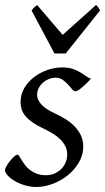

<svg xmlns="http://www.w3.org/2000/svg" viewBox="-22 -726 419 766"><path d="M340.8 -412.1Q331.1 -400.9 321.5 -391.8Q312 -382.8 303.7 -376Q295.4 -369.1 288.8 -365.5Q282.2 -361.8 278.8 -361.8Q272.5 -361.8 265.4 -370.4Q258.3 -378.9 249.3 -388.9Q240.2 -398.9 228.3 -407.5Q216.3 -416 200.2 -416Q186.5 -416 173.3 -410.9Q160.2 -405.8 149.7 -396.7Q139.2 -387.7 132.6 -374.8Q126 -361.8 126 -346.2Q126 -329.1 142.3 -310.1Q158.7 -291 198.2 -272.9Q218.3 -263.7 238.3 -251.5Q258.3 -239.3 274.2 -223.4Q290 -207.5 300 -187.3Q310.1 -167 310.1 -141.1Q310.1 -107.4 292.7 -77.9Q275.4 -48.3 248.3 -26.6Q221.2 -4.9 188 7.6Q154.8 20 123 20Q100.1 20 77.6 13.4Q55.2 6.8 37.6 -3.4Q20 -13.7 9 -25.6Q-2 -37.6 -2 -47.9Q-2 -53.2 3.9 -63.5Q9.8 -73.7 17.8 -83.7Q25.9 -93.8 34.2 -101.3Q42.5 -108.9 47.9 -108.9Q51.3 -108.9 54.9 -102.8Q58.6 -96.7 64.2 -87.6Q69.8 -78.6 77.6 -67.9Q85.4 -57.1 97.2 -48.1Q108.9 -39.1 124.8 -33Q140.6 -26.9 162.1 -26.9Q179.2 -26.9 194.6 -33.4Q210 -40 221.4 -51Q232.9 -62 239.5 -76.9Q246.1 -91.8 246.1 -108.9Q246.1 -127.9 238.3 -143.3Q230.5 -158.7 217.5 -171.1Q204.6 -183.6 187.5 -193.8Q170.4 -204.1 151.9 -212.9Q126 -225.1 108.4 -237.3Q90.8 -249.5 80.1 -262.2Q69.3 -274.9 64.7 -289.1Q60.1 -303.2 60.1 -318.8Q60.1 -349.6 75.2 -375Q90.3 -400.4 114.3 -418.7Q138.2 -437 167.7 -447Q197.3 -457 226.1 -457Q251 -457 268.1 -451.2Q285.2 -445.3 298.1 -437.5Q311 -429.7 320.8 -422.4Q330.6 -415 340.8 -412.1ZM240.2 -512.7H195.3L104 -684.1Q110.8 -693.4 114.7 -696.8Q118.7 -700.2 126 -706.1L228 -586.9L361.3 -706.1Q367.2 -700.7 369.9 -697Q372.6 -693.4 377 -684.1Z"/></svg>

Font: Gentium Plus APac
Style: Italic
Weight: 400
Italic angle: -8°
Designer: J. Victor Gaultney, Annie Olsen, Iska Routamaa, Becca Hirsbrunner
Foundry: SIL International
Version: Version 5.000